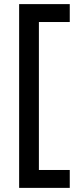

<svg xmlns="http://www.w3.org/2000/svg" viewBox="-20 -727 365 933"><path d="M319 -620H169V99H319V186H73V-707H319Z"/></svg>

Font: Hind Medium
Style: Regular
Weight: 500
Designer: Manushi Parikh, Satya Rajpurohit
Foundry: Indian Type Foundry
Version: Version 1.201;PS 1.0;hotconv 1.0.78;makeotf.lib2.5.61930; tt